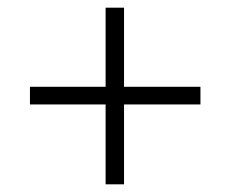

<svg xmlns="http://www.w3.org/2000/svg" viewBox="-20 -500 600 500"><path d="M255 -20V-228H58V-274H255V-480H303V-274H502V-228H303V-20Z"/></svg>

Font: Cairo Play Light
Style: Regular
Weight: 300
Version: Version 3.119